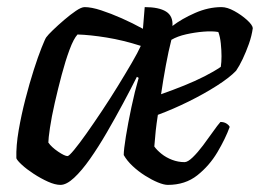

<svg xmlns="http://www.w3.org/2000/svg" viewBox="-20 -520 731 540"><path d="M150 0Q135 0 115 -9Q95 -18 75 -31Q55 -44 41.5 -56.5Q28 -69 26 -75Q25 -110 32.5 -153.5Q40 -197 51.5 -241.5Q63 -286 75 -323.5Q87 -361 97 -386Q107 -411 110 -415Q115 -422 129 -435.5Q143 -449 160.5 -464Q178 -479 193.5 -489.5Q209 -500 218 -500Q237 -500 264.5 -491Q292 -482 322.5 -468.5Q353 -455 382 -439L387 -500Q427 -500 447 -487.5Q467 -475 465 -447Q491 -467 528.5 -483.5Q566 -500 603 -500Q619 -500 639 -489Q659 -478 674.5 -464Q690 -450 691 -441Q688 -419 680 -396.5Q672 -374 662.5 -354Q653 -334 644 -321Q626 -302 590 -279Q554 -256 510.5 -234.5Q467 -213 424 -197Q420 -171 418 -152.5Q416 -134 414 -108Q421 -98 434 -87.5Q447 -77 464 -70.5Q481 -64 499 -64Q508 -64 522 -77.5Q536 -91 551 -111Q566 -131 579 -149.5Q592 -168 600 -177Q610 -177 617 -172.5Q624 -168 626 -163Q614 -130 591.5 -92Q569 -54 535 -27Q501 0 452 0Q441 0 424 -7Q407 -14 388 -26Q369 -38 353 -53Q337 -68 328 -84Q328 -99 334 -136Q340 -173 349.5 -218Q359 -263 370 -301L365 -304Q348 -270 326 -229Q304 -188 280.5 -147.5Q257 -107 233.5 -73.5Q210 -40 188.5 -20Q167 0 150 0ZM170 -81Q174 -81 188.5 -98.5Q203 -116 223.5 -145Q244 -174 267 -208.5Q290 -243 311.5 -278Q333 -313 350.5 -343Q368 -373 376 -391Q326 -407 279.5 -414.5Q233 -422 198 -423Q187 -411 175.5 -380Q164 -349 153.5 -309.5Q143 -270 134 -230.5Q125 -191 120.5 -160.5Q116 -130 116 -119Q125 -106 143.5 -93.5Q162 -81 170 -81ZM433 -255Q467 -267 498 -279.5Q529 -292 555.5 -305.5Q582 -319 601 -332Q602 -338 602.5 -346Q603 -354 603 -362Q603 -379 601 -398Q599 -417 594 -430Q577 -433 552.5 -431Q528 -429 503.5 -423.5Q479 -418 462 -408Q454 -377 446.5 -336.5Q439 -296 433 -255Z"/></svg>

Font: Texturina 12pt Medium
Style: Italic
Weight: 500
Italic angle: -11°
Designer: Guillermo Torres Carreño
Foundry: Omnibus-Type
Version: Version 1.002